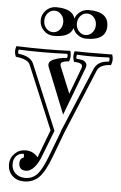

<svg xmlns="http://www.w3.org/2000/svg" viewBox="-105 -730 673 1068"><g transform="rotate(5 231.0 -195.5)"><path d="M498 -451Q509 -420 496 -392Q435 -389 420 -355L270 6L217 147Q185 232 152 263.5Q119 295 70 295Q29 295 4 270Q-21 245 -21 208Q-21 172 4 147Q29 122 65 122Q108 122 134 155L193 -1L45 -355Q34 -384 -35 -392Q-48 -420 -37 -451Q128 -445 264 -451Q274 -420 262 -392Q233 -390 222.5 -383Q212 -376 219 -359L279 -213L334 -359Q340 -374 331 -382.5Q322 -391 290 -392Q278 -420 288 -451Q328 -449 498 -451ZM483 -433Q375 -428 303 -433Q298 -420 303 -410Q322 -409 334.5 -406Q347 -403 355.5 -392Q364 -381 357 -363L255 -94L152 -351Q141 -379 174 -393.5Q207 -408 249 -410Q254 -420 249 -433Q103 -427 -22 -433Q-27 -420 -22 -410Q46 -402 63 -363L215 0L161 139Q145 184 122.5 209.5Q100 235 76 235Q36 235 36 195Q36 169 55 165Q62 154 55 142Q31 142 15 158.5Q-1 175 -1 204Q-1 236 20.5 255.5Q42 275 75 275Q115 275 141.5 247Q168 219 198 140L252 -2H251L402 -363Q421 -407 483 -410Q488 -420 483 -433ZM120.5 -648.5Q105 -631 105 -606Q105 -581 120.5 -563.5Q136 -546 158 -546Q180 -546 195.5 -563.5Q211 -581 211 -606Q211 -631 195.5 -648.5Q180 -666 158 -666Q136 -666 120.5 -648.5ZM302.5 -648.5Q287 -631 287 -606Q287 -581 302.5 -563.5Q318 -546 340 -546Q362 -546 377.5 -563.5Q393 -581 393 -606Q393 -631 377.5 -648.5Q362 -666 340 -666Q318 -666 302.5 -648.5ZM347 -686Q457 -686 457 -606Q457 -526 347 -526Q321 -526 300 -540.5Q279 -555 271 -579Q256 -526 165 -526Q132 -526 108.5 -549.5Q85 -573 85 -606Q85 -639 108.5 -662.5Q132 -686 165 -686Q256 -686 271 -632Q279 -656 300 -671Q321 -686 347 -686Z"/></g></svg>

Font: Jacques Francois Shadow
Style: Regular
Weight: 400
Designer: Alexei Vanyashin, Nikita Kanarev (i@xarsok.ru)
Foundry: Cyreal (www.cyreal.org)
Version: Version 1.003